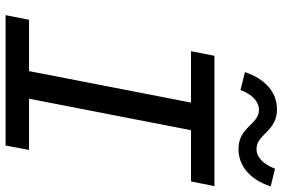

<svg xmlns="http://www.w3.org/2000/svg" viewBox="-178 -810 988 671"><g transform="rotate(90 315.5 -474.0)"><path d="M32.5 0H488L503.5 -82H324.5L434.5 -648H613.5L630 -730H174.5L158.5 -648H338L228 -82H48.5ZM361.5 -948.5C302.5 -948.5 255.5 -908 231.5 -836.5L294 -821C310 -863 335 -885.5 363.5 -885.5C415 -885.5 422.5 -814 500.5 -814C559.5 -814 607.5 -854.5 631 -926.5L569 -941.5C553 -899.5 528.5 -877 500 -877C448.5 -877 439.5 -948.5 361.5 -948.5Z"/></g></svg>

Font: Monaspace Neon
Style: Italic
Weight: 400
Italic angle: -11°
Designer: Riley Cran & the Lettermatic Team
Foundry: Lettermatic
Version: Version 1.200 (Monaspace Neon)